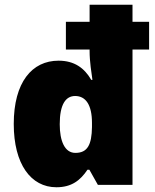

<svg xmlns="http://www.w3.org/2000/svg" viewBox="-20 -780 652 810"><path d="M218 10C282 10 319 -19 349 -64H357L393 0H539V-571H609V-688H539V-760H358V-688H258V-571H358V-565C358 -519 366 -472 370 -443H365C336 -493 294 -524 227 -524C115 -524 38 -433 38 -257C38 -88 110 10 218 10ZM298 -135C253 -135 232 -185 232 -256C232 -341 258 -375 297 -375C342 -375 368 -337 368 -262V-244C367 -169 349 -135 298 -135Z"/></svg>

Font: Noto Sans Thai SemCond Blk
Style: Regular
Weight: 900
Width: 4
Designer: Monotype Design Team
Foundry: Monotype Imaging Inc.
Version: Version 2.002